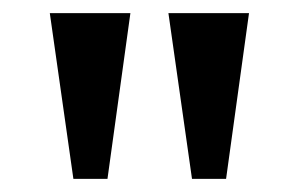

<svg xmlns="http://www.w3.org/2000/svg" viewBox="-20 -734 457 293"><path d="M92 -461H144L179 -714H56ZM273 -461H325L360 -714H237Z"/></svg>

Font: Noto Serif Armenian Condensed SemiBold
Style: Regular
Weight: 600
Width: 3
Designer: Monotype Design Team
Foundry: Monotype Imaging Inc.
Version: Version 2.008